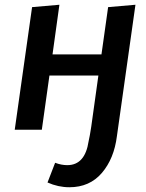

<svg xmlns="http://www.w3.org/2000/svg" viewBox="-20 -546 616 808"><path d="M272 242Q357 242 408.5 182Q460 122 472 27L550 -526L435 -516L407 -317H201L230 -526L115 -516L42 0H156L188 -228H394L364 -13Q358 27 353 48Q338 149 263 149Q238 149 212 139L180 222Q225 242 272 242Z"/></svg>

Font: Brisa Sans Medium
Style: Italic
Weight: 600
Italic angle: -8°
Designer: Dalton Maag Ltd
Foundry: Dalton Maag Ltd
Version: Version 1.101;July 10, 2019;FontCreator 11.5.0.2425 64-bit